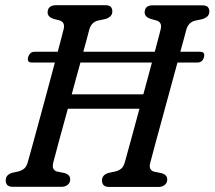

<svg xmlns="http://www.w3.org/2000/svg" viewBox="-20 -720 827 740"><path d="M185.5 -94.5Q181.5 -78 185.5 -70Q189.5 -62 199 -59L229.5 -53Q251 -45.5 250.5 -29Q250.5 -15.5 241 -7.8Q231.5 0 216.5 0H30.5Q14.5 0 8.2 -6.8Q2 -13.5 2 -24.5Q2 -46.5 27 -54L50 -59Q65 -63 74 -71Q83 -79 87.5 -96.5Q92.5 -114 104 -155.8Q115.5 -197.5 130.5 -252.8Q145.5 -308 161.5 -367.2Q177.5 -426.5 191.5 -479H102.5Q83 -479 88.5 -499.5Q94.5 -520.5 113.5 -520.5H202.5Q210 -548.5 216 -571.2Q222 -594 225.5 -608.5Q231.5 -635 209 -641.5L185.5 -647.5Q163.5 -655.5 163.5 -672Q164 -700 197 -700H385Q401 -700 407 -693.5Q413 -687 413 -676Q413 -654.5 385 -646.5L356.5 -640.5Q332 -634 324 -605.5Q320.5 -591.5 314.5 -569.5Q308.5 -547.5 301 -520.5H576.5Q584 -548.5 590 -571Q596 -593.5 599.5 -608Q605.5 -634.5 583 -641L559.5 -647.5Q537.5 -655.5 537.5 -672Q538 -699.5 568.5 -699.5H759Q775 -699.5 781 -692.8Q787 -686 787 -675Q786.5 -654 759 -646L730.5 -640Q706 -633.5 698 -605.5Q694.5 -591.5 688.5 -569.5Q682.5 -547.5 675 -520.5H750.5Q772 -520.5 766 -499.5Q760.5 -479 740.5 -479H664Q649.5 -426 633.2 -366.2Q617 -306.5 601.8 -250.8Q586.5 -195 575.2 -153.2Q564 -111.5 559.5 -94Q555 -78 559.2 -69.8Q563.5 -61.5 573 -58.5L603.5 -52.5Q625 -45.5 624.5 -28.5Q624.5 -15 615 -7.2Q605.5 0.5 590.5 0.5H401.5Q385.5 0.5 379.2 -6.5Q373 -13.5 373 -24Q373 -46 398 -53.5L424 -59Q439 -62.5 448 -70.8Q457 -79 461.5 -96Q467.5 -118 483.2 -174.8Q499 -231.5 517.5 -301H241.5Q222 -231 206.5 -173.2Q191 -115.5 185.5 -94.5ZM256.5 -356.5H532.5Q541 -388 549.5 -419.2Q558 -450.5 565.5 -479H290Q282 -450.5 273.5 -419.5Q265 -388.5 256.5 -356.5Z"/></svg>

Font: Fraunces 144pt SuperSoft
Style: Italic
Weight: 400
Italic angle: -16°
Version: Version 1.000;[b76b70a41]